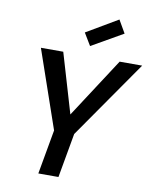

<svg xmlns="http://www.w3.org/2000/svg" viewBox="-99 -1001 858 1074"><g transform="rotate(10 330.5 -463.5)"><path d="M238.8 -252 85.9 -694.8H212.9L313 -356L533.2 -694.8H661.1L353 -252L308.1 0H193.8ZM491.2 -926.8 533.2 -854 355 -752 313 -821.8Z"/></g></svg>

Font: SVN-Poppins Medium
Style: Italic
Weight: 500
Italic angle: -10°
Designer: Ninad Kale (Devanagari), Jonny Pinhorn (Latin)
Foundry: Indian Type Foundry
Version: Version 3.002 2017